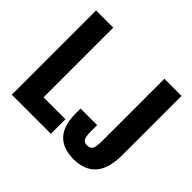

<svg xmlns="http://www.w3.org/2000/svg" viewBox="-164 -922 1145 1145"><g transform="rotate(45 408.0 -349.5)"><path d="M47.9 0H377.4V-123H192.9V-710.9H47.9ZM396 -191.9Q396 -88.9 442.9 -38.6Q489.7 11.7 580.1 11.7Q670.9 11.7 719.7 -42.2Q768.6 -96.2 768.6 -212.4V-710.9H624V-185.1Q624 -135.7 613.5 -119.6Q603 -103.5 579.6 -103.5Q556.2 -103.5 546.1 -117.9Q536.1 -132.3 536.1 -177.2V-231.9H396Z"/></g></svg>

Font: Roboto Flex
Style: wght 700 wdth 25 opsz 34 GRAD 0.00 slnt 0.00 XTRA 468 XOPQ 96 YOPQ 79 YTLC 514 YTUC 712 YTAS 750 YTDE -203.00 YTFI 738
Weight: 700
Width: 1
Designer: Berlow after Robertson
Foundry: Google
Version: Version 3.100